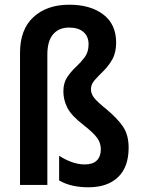

<svg xmlns="http://www.w3.org/2000/svg" viewBox="-20 -785 597 815"><path d="M473 -604Q473 -562 457 -533.5Q441 -505 419.5 -484Q398 -463 382 -445Q366 -427 366 -406Q366 -386 381 -368Q396 -350 431 -322Q479 -282 502.5 -247Q526 -212 526 -158Q526 -76 481 -33Q436 10 355 10Q319 10 288 3Q257 -4 231 -19V-124Q253 -109 282 -98Q311 -87 340 -87Q374 -87 391 -104Q408 -121 408 -151Q408 -178 392.5 -199.5Q377 -221 335 -254Q283 -294 266 -327.5Q249 -361 249 -397Q249 -433 265 -457Q281 -481 302 -500.5Q323 -520 339.5 -542Q356 -564 356 -597Q356 -630 334.5 -649Q313 -668 273 -668Q230 -668 205.5 -639.5Q181 -611 181 -553V0H65V-561Q65 -660 122 -712.5Q179 -765 274 -765Q364 -765 418.5 -723.5Q473 -682 473 -604Z"/></svg>

Font: Noto Sans Hebrew Condensed SemiBold
Style: Regular
Weight: 600
Width: 3
Designer: Monotype Design Team
Foundry: Monotype Imaging Inc.
Version: Version 2.004; ttfautohint (v1.8.4.7-5d5b)